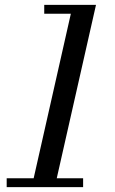

<svg xmlns="http://www.w3.org/2000/svg" viewBox="-20 -770 474 790"><path d="M7.5 -36.5V0H322V-36.5H213.5L375 -750H162V-713.5H271.5L118.5 -36.5Z"/></svg>

Font: Bodoni* 06pt
Style: Italic
Weight: 400
Italic angle: -13°
Version: Version 2.3